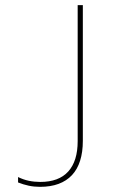

<svg xmlns="http://www.w3.org/2000/svg" viewBox="-20 -720 441 744"><path d="M135 4Q176 4 207 -7.5Q238 -19 259 -41.5Q280 -64 290.5 -97.5Q301 -131 301 -174V-700H281V-173Q281 -96 244.5 -55.5Q208 -15 136 -15Q113 -15 91.5 -19.5Q70 -24 50 -34V-13Q70 -5 91 -0.5Q112 4 135 4Z"/></svg>

Font: Fixel Variable
Style: Regular
Weight: 100
Width: 3
Designer: AlfaBravo + MacPaw
Foundry: Kyrylo Tkachov, Marchela Mozhyna, Serhii Makarenko, Maria Weinstein, Zakhar Kryvoshyya
Version: Version 1.211